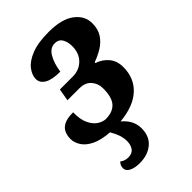

<svg xmlns="http://www.w3.org/2000/svg" viewBox="-229 -632 935 935"><g transform="rotate(-45 238.0 -165.0)"><path d="M158 218Q124 218 103 207Q82 196 82 178Q82 157 97 144Q100 149 112 154Q124 159 137 159Q165 159 177.5 141.5Q190 124 190 98Q190 76 182.5 54Q175 32 161 9Q104 5 69 -12Q34 -29 18 -54Q2 -79 2 -104Q2 -127 10 -145.5Q18 -164 39.5 -175.5Q61 -187 103 -187Q102 -138 116.5 -108Q131 -78 152.5 -64.5Q174 -51 193 -51Q240 -51 264.5 -77.5Q289 -104 289 -166Q289 -200 268 -224Q247 -248 207 -248H125L136 -311H224Q269 -311 298.5 -340Q328 -369 328 -418Q328 -447 316 -467.5Q304 -488 277 -488Q245 -488 225.5 -454.5Q206 -421 199 -371Q143 -371 116 -387Q89 -403 89 -430Q89 -457 110 -484.5Q131 -512 176.5 -530Q222 -548 296 -548Q385 -548 430.5 -513.5Q476 -479 476 -428Q476 -386 457.5 -358.5Q439 -331 410 -313.5Q381 -296 350 -285L349 -280Q384 -269 408 -241Q432 -213 432 -170Q432 -94 381.5 -47.5Q331 -1 235 8Q284 48 284 104Q284 159 248.5 188.5Q213 218 158 218Z"/></g></svg>

Font: Noto Serif Condensed ExtraBold
Style: Italic
Weight: 800
Width: 3
Italic angle: -12°
Designer: Monotype Design Team
Foundry: Monotype Imaging Inc.
Version: Version 2.014; ttfautohint (v1.8.4.7-5d5b)